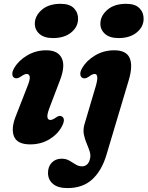

<svg xmlns="http://www.w3.org/2000/svg" viewBox="-20 -743 773 1006"><path d="M258 -543.5Q210.5 -543.5 186 -566Q161.5 -588.5 162.5 -621Q163.5 -661 199.5 -692Q235.5 -723 297.5 -723Q345.5 -723 367.8 -699.5Q390 -676 389 -642.5Q388 -601 352.2 -572.2Q316.5 -543.5 258 -543.5ZM238.5 -176Q226 -142.5 228.5 -128.5Q231 -114.5 244 -114.5Q255.5 -114.5 273.5 -127.5Q292 -141 305 -132.5Q325 -119.5 304 -80Q281.5 -38.5 237.8 -12.5Q194 13.5 138 13.5Q70.5 13.5 53.5 -28Q36.5 -69.5 63.5 -136.5L123.5 -290Q138.5 -327 135.8 -341.2Q133 -355.5 119.5 -355.5Q108.5 -355.5 89 -341.5Q68 -327.5 54.5 -335.5Q45 -341 44.5 -355Q44 -369 55 -387.5Q78 -426.5 123 -453Q168 -479.5 222.5 -479.5Q283.5 -479.5 303.5 -438.2Q323.5 -397 293.5 -320.5ZM601.5 -543.5Q554 -543.5 529.5 -566Q505 -588.5 506 -621Q507 -661 543 -692Q579 -723 641 -723Q689 -723 711.2 -699.5Q733.5 -676 732.5 -642.5Q731.5 -601 695.5 -572.2Q659.5 -543.5 601.5 -543.5ZM654.5 -322.5 538 67.5Q513.5 150.5 463.8 196.5Q414 242.5 333 242.5Q283.5 242.5 257.5 220.5Q231.5 198.5 231.5 162.5Q231.5 130 251.2 109.2Q271 88.5 303 88.5Q326 88.5 343.2 98.5Q360.5 108.5 376 118.5Q391.5 128.5 409.5 128.5Q423.5 128.5 434.5 120.2Q445.5 112 451 91Q456.5 71.5 450 51Q443.5 30.5 434 8.5Q424.5 -13.5 419.5 -38.2Q414.5 -63 422.5 -91.5L481.5 -290.5Q500.5 -355.5 476 -355.5Q463.5 -355.5 445 -341Q433.5 -333.5 425.5 -332.5Q417.5 -331.5 411 -335.5Q401.5 -341 400.8 -354.8Q400 -368.5 411 -387Q433 -425.5 478.2 -452.5Q523.5 -479.5 578.5 -479.5Q642 -479.5 659.5 -438.8Q677 -398 654.5 -322.5Z"/></svg>

Font: Fraunces 9pt Soft
Style: Bold Italic
Weight: 700
Italic angle: -16°
Version: Version 1.000;[b76b70a41]